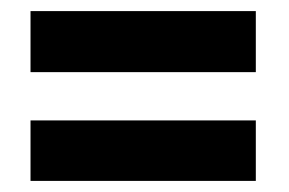

<svg xmlns="http://www.w3.org/2000/svg" viewBox="-20 -503 521 346"><path d="M35 -483H441V-373H35ZM35 -286H441V-177H35Z"/></svg>

Font: Khand ExtraBold
Style: Regular
Weight: 800
Designer: Sanchit Sawaria and Jyotish Sonowal (Devanagari), Satya Rajpurohit (Latin)
Foundry: Indian Type Foundry
Version: Version 2.000;PS 1.0;hotconv 1.0.79;makeotf.lib2.5.61930